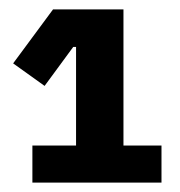

<svg xmlns="http://www.w3.org/2000/svg" viewBox="-20 -718 384 409"><path d="M49 -329V-408H142V-618H136L75 -535L8 -583L93 -698H243V-408H324V-329Z"/></svg>

Font: IBMPlexSans-Bold
Style: Bold
Weight: 700
Designer: Mike Abbink, Paul van der Laan, Pieter van Rosmalen
Foundry: Bold Monday
Version: Version 3.1